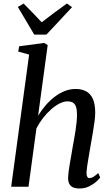

<svg xmlns="http://www.w3.org/2000/svg" viewBox="-20 -1061 632 1091"><path d="M431 10Q408.5 10 394 3Q379.5 -4 373 -18Q366.5 -32 367 -53Q367.5 -67 370 -86.8Q372.5 -106.5 376.5 -129.8Q380.5 -153 384.8 -177Q389 -201 392.5 -223Q396.5 -245 401 -269.5Q405.5 -294 409.2 -319Q413 -344 415.2 -367.2Q417.5 -390.5 417.5 -410Q417.5 -439 411.5 -455.2Q405.5 -471.5 393.8 -478.2Q382 -485 363 -485Q342.5 -485 318.2 -472.8Q294 -460.5 269.8 -439Q245.5 -417.5 224 -389.8Q202.5 -362 187 -331.5L142 0H43.5L145.5 -751L83.5 -768L89 -798L231 -817L251 -805L196.5 -403.5Q215.5 -434.5 239 -462Q262.5 -489.5 290 -510.5Q317.5 -531.5 347.5 -543.5Q377.5 -555.5 409.5 -555.5Q444.5 -555.5 469.5 -542Q494.5 -528.5 507.8 -498.8Q521 -469 521 -420Q521 -399.5 517 -369Q513 -338.5 507.2 -305.5Q501.5 -272.5 496.5 -243.5Q493 -223.5 489.2 -201.2Q485.5 -179 481.8 -157.2Q478 -135.5 475.2 -115.8Q472.5 -96 471.5 -81Q471.5 -64 476 -56.5Q480.5 -49 488 -49Q498.5 -49 509.8 -55.5Q521 -62 538 -77.5L549.5 -53Q544 -44.5 527.8 -29.5Q511.5 -14.5 487 -2.2Q462.5 10 431 10ZM174.5 -864.5 81.5 -1021.5 114 -1041Q140 -1014.5 166 -988Q192 -961.5 217 -934.5Q251.5 -961.5 287.2 -987.8Q323 -1014 360 -1041L389.5 -1020.5L244 -864.5Z"/></svg>

Font: Merriweather 48pt
Style: Italic
Weight: 400
Italic angle: -7.8°
Version: Version 2.101